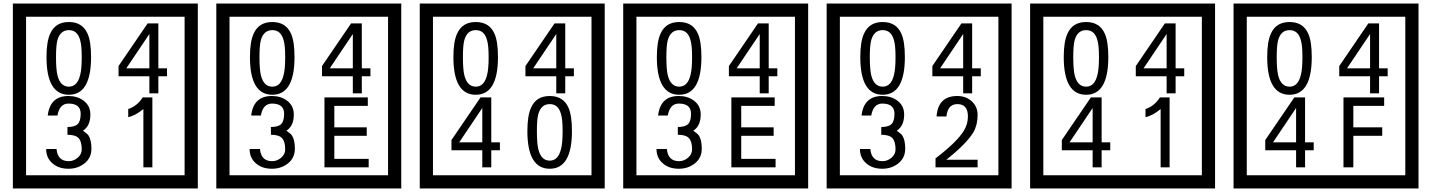

<svg xmlns="http://www.w3.org/2000/svg" viewBox="-20 -980 8125 1090"><path d="M1103 90H53V-960H1103ZM1028 15V-885H128V15ZM497 -656Q497 -442 371 -442Q244 -442 244 -656Q244 -744 265 -789Q294 -855 371 -855Q448 -855 477 -789Q497 -745 497 -656ZM444 -656Q444 -723 435 -752Q420 -809 371 -809Q322 -809 306 -752Q298 -723 298 -656Q298 -587 306 -553Q322 -488 371 -488Q419 -488 435 -554Q444 -587 444 -656ZM928 -547H879V-450H828V-547H653V-605L818 -847H879V-592H928ZM828 -592V-787L697 -592ZM499 -136Q499 -84 460.5 -53Q422 -22 369 -22Q314 -22 280 -51Q242 -82 242 -134H301Q307 -65 370 -65Q398 -65 421 -84.5Q444 -104 444 -132Q444 -177 426 -196Q408 -215 363 -215V-259Q405 -259 421.5 -276Q438 -293 438 -334Q438 -392 369 -392Q318 -392 306 -324H251Q264 -435 368 -435Q419 -435 454 -409Q493 -380 493 -330Q493 -265 451 -238Q475 -222 483 -210Q499 -185 499 -136ZM845 -30H794V-361Q748 -323 708 -315V-361Q759 -378 790 -427H845Z M2258 90H1208V-960H2258ZM2183 15V-885H1283V15ZM1652 -656Q1652 -442 1526 -442Q1399 -442 1399 -656Q1399 -744 1420 -789Q1449 -855 1526 -855Q1603 -855 1632 -789Q1652 -745 1652 -656ZM1599 -656Q1599 -723 1590 -752Q1575 -809 1526 -809Q1477 -809 1461 -752Q1453 -723 1453 -656Q1453 -587 1461 -553Q1477 -488 1526 -488Q1574 -488 1590 -554Q1599 -587 1599 -656ZM2083 -547H2034V-450H1983V-547H1808V-605L1973 -847H2034V-592H2083ZM1983 -592V-787L1852 -592ZM1654 -136Q1654 -84 1615.5 -53Q1577 -22 1524 -22Q1469 -22 1435 -51Q1397 -82 1397 -134H1456Q1462 -65 1525 -65Q1553 -65 1576 -84.5Q1599 -104 1599 -132Q1599 -177 1581 -196Q1563 -215 1518 -215V-259Q1560 -259 1576.5 -276Q1593 -293 1593 -334Q1593 -392 1524 -392Q1473 -392 1461 -324H1406Q1419 -435 1523 -435Q1574 -435 1609 -409Q1648 -380 1648 -330Q1648 -265 1606 -238Q1630 -222 1638 -210Q1654 -185 1654 -136ZM2073 -30H1822V-427H2068V-379H1878V-257H2062V-209H1878V-78H2073Z M3413 90H2363V-960H3413ZM3338 15V-885H2438V15ZM2807 -656Q2807 -442 2681 -442Q2554 -442 2554 -656Q2554 -744 2575 -789Q2604 -855 2681 -855Q2758 -855 2787 -789Q2807 -745 2807 -656ZM2754 -656Q2754 -723 2745 -752Q2730 -809 2681 -809Q2632 -809 2616 -752Q2608 -723 2608 -656Q2608 -587 2616 -553Q2632 -488 2681 -488Q2729 -488 2745 -554Q2754 -587 2754 -656ZM3238 -547H3189V-450H3138V-547H2963V-605L3128 -847H3189V-592H3238ZM3138 -592V-787L3007 -592ZM2818 -127H2769V-30H2718V-127H2543V-185L2708 -427H2769V-172H2818ZM2718 -172V-367L2587 -172ZM3227 -236Q3227 -22 3101 -22Q2974 -22 2974 -236Q2974 -324 2995 -369Q3024 -435 3101 -435Q3178 -435 3207 -369Q3227 -325 3227 -236ZM3174 -236Q3174 -303 3165 -332Q3150 -389 3101 -389Q3052 -389 3036 -332Q3028 -303 3028 -236Q3028 -167 3036 -133Q3052 -68 3101 -68Q3149 -68 3165 -134Q3174 -167 3174 -236Z M4568 90H3518V-960H4568ZM4493 15V-885H3593V15ZM3962 -656Q3962 -442 3836 -442Q3709 -442 3709 -656Q3709 -744 3730 -789Q3759 -855 3836 -855Q3913 -855 3942 -789Q3962 -745 3962 -656ZM3909 -656Q3909 -723 3900 -752Q3885 -809 3836 -809Q3787 -809 3771 -752Q3763 -723 3763 -656Q3763 -587 3771 -553Q3787 -488 3836 -488Q3884 -488 3900 -554Q3909 -587 3909 -656ZM4393 -547H4344V-450H4293V-547H4118V-605L4283 -847H4344V-592H4393ZM4293 -592V-787L4162 -592ZM3964 -136Q3964 -84 3925.5 -53Q3887 -22 3834 -22Q3779 -22 3745 -51Q3707 -82 3707 -134H3766Q3772 -65 3835 -65Q3863 -65 3886 -84.5Q3909 -104 3909 -132Q3909 -177 3891 -196Q3873 -215 3828 -215V-259Q3870 -259 3886.5 -276Q3903 -293 3903 -334Q3903 -392 3834 -392Q3783 -392 3771 -324H3716Q3729 -435 3833 -435Q3884 -435 3919 -409Q3958 -380 3958 -330Q3958 -265 3916 -238Q3940 -222 3948 -210Q3964 -185 3964 -136ZM4383 -30H4132V-427H4378V-379H4188V-257H4372V-209H4188V-78H4383Z M5723 90H4673V-960H5723ZM5648 15V-885H4748V15ZM5117 -656Q5117 -442 4991 -442Q4864 -442 4864 -656Q4864 -744 4885 -789Q4914 -855 4991 -855Q5068 -855 5097 -789Q5117 -745 5117 -656ZM5064 -656Q5064 -723 5055 -752Q5040 -809 4991 -809Q4942 -809 4926 -752Q4918 -723 4918 -656Q4918 -587 4926 -553Q4942 -488 4991 -488Q5039 -488 5055 -554Q5064 -587 5064 -656ZM5548 -547H5499V-450H5448V-547H5273V-605L5438 -847H5499V-592H5548ZM5448 -592V-787L5317 -592ZM5119 -136Q5119 -84 5080.5 -53Q5042 -22 4989 -22Q4934 -22 4900 -51Q4862 -82 4862 -134H4921Q4927 -65 4990 -65Q5018 -65 5041 -84.5Q5064 -104 5064 -132Q5064 -177 5046 -196Q5028 -215 4983 -215V-259Q5025 -259 5041.5 -276Q5058 -293 5058 -334Q5058 -392 4989 -392Q4938 -392 4926 -324H4871Q4884 -435 4988 -435Q5039 -435 5074 -409Q5113 -380 5113 -330Q5113 -265 5071 -238Q5095 -222 5103 -210Q5119 -185 5119 -136ZM5530 -30H5291V-81Q5412 -173 5452 -238Q5475 -276 5475 -319Q5475 -389 5415 -389Q5360 -389 5353 -319H5297Q5305 -435 5415 -435Q5463 -435 5496.5 -405Q5530 -375 5530 -327Q5530 -271 5506 -229Q5468 -165 5352 -73H5530Z M6878 90H5828V-960H6878ZM6803 15V-885H5903V15ZM6272 -656Q6272 -442 6146 -442Q6019 -442 6019 -656Q6019 -744 6040 -789Q6069 -855 6146 -855Q6223 -855 6252 -789Q6272 -745 6272 -656ZM6219 -656Q6219 -723 6210 -752Q6195 -809 6146 -809Q6097 -809 6081 -752Q6073 -723 6073 -656Q6073 -587 6081 -553Q6097 -488 6146 -488Q6194 -488 6210 -554Q6219 -587 6219 -656ZM6703 -547H6654V-450H6603V-547H6428V-605L6593 -847H6654V-592H6703ZM6603 -592V-787L6472 -592ZM6283 -127H6234V-30H6183V-127H6008V-185L6173 -427H6234V-172H6283ZM6183 -172V-367L6052 -172ZM6620 -30H6569V-361Q6523 -323 6483 -315V-361Q6534 -378 6565 -427H6620Z M8033 90H6983V-960H8033ZM7958 15V-885H7058V15ZM7427 -656Q7427 -442 7301 -442Q7174 -442 7174 -656Q7174 -744 7195 -789Q7224 -855 7301 -855Q7378 -855 7407 -789Q7427 -745 7427 -656ZM7374 -656Q7374 -723 7365 -752Q7350 -809 7301 -809Q7252 -809 7236 -752Q7228 -723 7228 -656Q7228 -587 7236 -553Q7252 -488 7301 -488Q7349 -488 7365 -554Q7374 -587 7374 -656ZM7858 -547H7809V-450H7758V-547H7583V-605L7748 -847H7809V-592H7858ZM7758 -592V-787L7627 -592ZM7438 -127H7389V-30H7338V-127H7163V-185L7328 -427H7389V-172H7438ZM7338 -172V-367L7207 -172ZM7838 -379H7663V-257H7827V-209H7663V-30H7607V-427H7838Z"/></svg>

Font: Unicode BMP Fallback SIL
Style: Regular
Weight: 400
Foundry: NRSI, SIL International
Version: Version 5.1 Based on Unicode 5.1